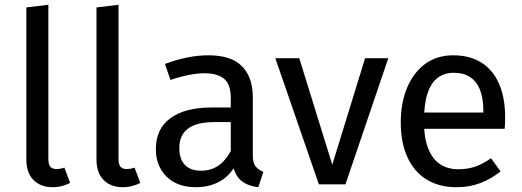

<svg xmlns="http://www.w3.org/2000/svg" viewBox="-20 -770 2182 802"><path d="M200 12Q150 12 120 -18Q90 -48 90 -104V-739L182 -750V-106Q182 -85 189.5 -74.5Q197 -64 215 -64Q225 -64 233.5 -65.5Q242 -67 249 -70L273 -6Q258 2 239 7Q220 12 200 12Z M493 12Q443 12 413 -18Q383 -48 383 -104V-739L475 -750V-106Q475 -85 482.5 -74.5Q490 -64 508 -64Q518 -64 526.5 -65.5Q535 -67 542 -70L566 -6Q551 2 532 7Q513 12 493 12Z M851 -539Q946 -539 991 -493Q1036 -447 1036 -364V-123Q1036 -89 1048 -74.5Q1060 -60 1080 -52L1059 12Q1015 7 988 -15Q961 -37 951 -86L944 -123V-360Q944 -417 916.5 -440.5Q889 -464 834 -464Q805 -464 769 -457Q733 -450 692 -436L669 -503Q718 -521 762.5 -530Q807 -539 851 -539ZM863 -321H959V-260H875Q802 -260 765.5 -233Q729 -206 729 -152Q729 -106 752 -81.5Q775 -57 820 -57Q865 -57 897.5 -82Q930 -107 953 -157L965 -82Q938 -33 895 -10.5Q852 12 799 12Q720 12 675.5 -32.5Q631 -77 631 -147Q631 -232 692 -276.5Q753 -321 863 -321Z M1505 -527H1602L1423 0H1312L1130 -527H1230L1368 -82Z M1873 -539Q1944 -539 1992.5 -507.5Q2041 -476 2065.5 -418Q2090 -360 2090 -279Q2090 -266 2089.5 -253.5Q2089 -241 2088 -232H1736V-300H1999Q1999 -302 1999 -303.5Q1999 -305 1999 -306Q1999 -358 1985.5 -393.5Q1972 -429 1944.5 -447.5Q1917 -466 1875 -466Q1837 -466 1809 -445.5Q1781 -425 1766 -380.5Q1751 -336 1751 -265Q1751 -192 1769.5 -147.5Q1788 -103 1820 -83Q1852 -63 1894 -63Q1933 -63 1965 -74Q1997 -85 2031 -109L2071 -54Q2032 -23 1987 -5.5Q1942 12 1887 12Q1814 12 1761.5 -20.5Q1709 -53 1681.5 -114Q1654 -175 1654 -258Q1654 -340 1680.5 -403.5Q1707 -467 1756 -503Q1805 -539 1873 -539Z"/></svg>

Font: Fira Sans Variable
Style: Regular
Weight: 400
Designer: Carrois Corporate & Edenspiekermann AG
Foundry: Carrois Corporate GbR & Edenspiekermann AG
Version: Version 4.202